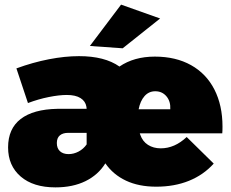

<svg xmlns="http://www.w3.org/2000/svg" viewBox="-20 -800 998 831"><path d="M676 -158Q736 -158 788 -207L905 -92Q861 -43 798 -17.5Q735 8 656 8Q581 8 525.5 -18Q470 -44 436 -93Q405 -43 350 -16Q295 11 220 11Q124 11 69.5 -36Q15 -83 15 -162Q15 -243 69.5 -285Q124 -327 228 -329H355L354 -338Q350 -362 328.5 -375.5Q307 -389 269 -389Q236 -389 191 -380Q146 -371 101 -354L51 -504Q122 -530 191.5 -543.5Q261 -557 322 -557Q433 -557 497 -512Q560 -555 650 -555Q741 -555 807 -518Q873 -481 908 -412.5Q943 -344 943 -252Q943 -233 942 -223H585L587 -217Q597 -188 620.5 -173Q644 -158 676 -158ZM652 -405Q624 -405 605.5 -384Q587 -363 580 -327H717Q719 -361 700.5 -383Q682 -405 652 -405ZM226 -181Q226 -158 239.5 -145.5Q253 -133 277 -133Q299 -133 320 -144Q341 -155 355 -175V-225H275Q252 -225 239 -214Q226 -203 226 -181ZM504 -780 673 -720 511 -591 369 -601Z"/></svg>

Font: Gontserrat Black
Style: Regular
Weight: 900
Designer: Julieta Ulanovsky
Foundry: Julieta Ulanovsky
Version: Version 6.001